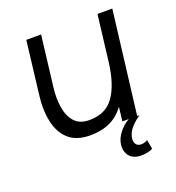

<svg xmlns="http://www.w3.org/2000/svg" viewBox="-124 -601 806 877"><g transform="rotate(-20 278.5 -162.0)"><path d="M143 -251Q137 -202 144 -157.5Q151 -113 175.5 -85Q200 -57 248 -57Q327 -57 367 -113.5Q407 -170 420 -276L447 -500H519L458 0H469Q437 23 420.5 44Q404 65 401 89Q399 106 407 117Q415 128 432 128Q447 128 463 119L471 164Q460 170 444.5 173Q429 176 414 176Q378 176 359 154.5Q340 133 344 97Q348 68 368.5 42Q389 16 417 0H386L394 -68Q338 10 228 10Q161 10 123.5 -23.5Q86 -57 73.5 -116Q61 -175 71 -249L101 -500H173Z"/></g></svg>

Font: Haskoy
Style: Italic
Weight: 400
Designer: Ertekin Erdin
Foundry: Ertekin Erdin
Version: Version 2.000; ttfautohint (v1.8.4.7-5d5b)